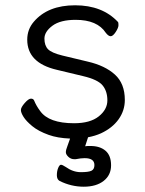

<svg xmlns="http://www.w3.org/2000/svg" viewBox="-20 -506 550 726"><path d="M245 18Q197 16 164 4Q125 -10 102 -29Q79 -48 69 -64Q59 -80 59 -90Q59 -100 73.5 -116.5Q88 -133 97 -133Q106 -133 109 -126Q117 -106 132 -86Q165 -40 260 -40Q321 -40 353.5 -66Q386 -92 386 -126.5Q386 -161 368 -183Q350 -205 295 -218L195 -242Q83 -268 83 -356Q83 -395 108 -424Q161 -486 264 -486Q367 -486 426 -423Q428 -421 428 -411Q428 -401 417.5 -385Q407 -369 398.5 -369Q390 -369 380 -382Q348 -431 266 -431Q208 -431 178 -408.5Q148 -386 148 -360Q148 -334 161.5 -320Q175 -306 216 -296L312 -273Q377 -258 414.5 -224Q452 -190 452 -128Q452 -88 428.5 -55Q405 -22 362 -2Q340 8 313 13L302 47Q307 46 312 46Q317 46 322 46Q358 46 379 64Q400 82 400 119Q400 156 372 178Q344 200 296.5 200Q249 200 205 178Q195 172 195 156.5Q195 141 200 129Q205 117 210.5 117Q216 117 228 125Q256 145 285.5 145Q315 145 326 139.5Q337 134 337 118Q337 92 300 92Q286 92 266 96H261Q248 96 238.5 87Q229 78 229 69.5Q229 61 235 46Q239 34 245 18Z"/></svg>

Font: QiushuiShotai
Style: Regular
Weight: 600
Designer: Fontworks Inc.
Foundry: Fontworks Inc.
Version: Version 1.250